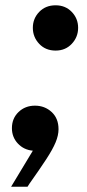

<svg xmlns="http://www.w3.org/2000/svg" viewBox="-20 -560 330 725"><path d="M190 -369Q152 -369 128 -394.5Q104 -420 104 -455Q104 -490 128 -515Q152 -540 190 -540Q227 -540 251 -515Q275 -490 275 -455Q275 -420 251 -394.5Q227 -369 190 -369ZM22 145 104 9Q70 6 47.5 -18Q25 -42 25 -76Q25 -113 50 -137Q75 -161 112 -161Q149 -161 175 -137Q201 -113 201 -72Q201 -49 190 -22.5Q179 4 154.5 41.5Q130 79 91 134L84 145Z"/></svg>

Font: Be Vietnam Pro
Style: Bold Italic
Weight: 700
Italic angle: -12°
Designer: Lam Bao, Tony Le, Vietanh Nguyen
Foundry: Yellow Type Foundry
Version: Version 1.002; ttfautohint (v1.8.3)